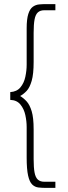

<svg xmlns="http://www.w3.org/2000/svg" viewBox="-20 -768 332 936"><path d="M196 -718Q176 -718 164.5 -707.5Q153 -697 148.5 -673Q144 -649 144 -608V-466Q144 -407 134.5 -374Q125 -341 110 -325Q95 -309 78 -300Q95 -290 110 -273.5Q125 -257 134.5 -225.5Q144 -194 144 -137V8Q144 49 148.5 73Q153 97 164.5 107.5Q176 118 196 118H250V148H206Q185 148 167.5 146Q150 144 137 131.5Q124 119 117 88Q110 57 110 0V-149Q110 -177 103.5 -207Q97 -237 79.5 -258.5Q62 -280 30 -281V-319Q62 -321 79.5 -342Q97 -363 103.5 -393.5Q110 -424 110 -452V-630Q110 -675 118 -700Q126 -725 140 -735Q154 -745 171.5 -746.5Q189 -748 206 -748H250V-718Z"/></svg>

Font: Josefin Sans Thin ExtraLight
Style: Regular
Weight: 250
Version: Version 2.001